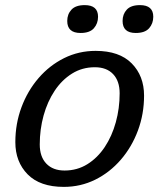

<svg xmlns="http://www.w3.org/2000/svg" viewBox="-20 -721 625 751"><path d="M354 -522Q447 -522 495.2 -473Q543.5 -424 543.5 -347Q543.5 -275 519.5 -210.5Q495.5 -146 452.5 -96.2Q409.5 -46.5 352.5 -18.2Q295.5 10 229.5 10Q136.5 10 88.2 -39Q40 -88 40 -165Q40 -237 64 -301.5Q88 -366 131 -415.8Q174 -465.5 231 -493.8Q288 -522 354 -522ZM232.5 -54Q282 -54 321.8 -78.8Q361.5 -103.5 389.8 -146Q418 -188.5 433 -242.8Q448 -297 448 -356Q448 -404 422.5 -431Q397 -458 351 -458Q301.5 -458 261.8 -433.2Q222 -408.5 193.8 -366Q165.5 -323.5 150.5 -269.2Q135.5 -215 135.5 -156Q135.5 -108 161.2 -81Q187 -54 232.5 -54ZM295 -592Q243 -592 243 -639Q243 -665.5 259.5 -683.2Q276 -701 311.5 -701Q363.5 -701 363.5 -655.5Q363.5 -629 347.2 -610.5Q331 -592 295 -592ZM511 -592Q459.5 -592 459.5 -639Q459.5 -665.5 475.8 -683.2Q492 -701 527.5 -701Q579.5 -701 579.5 -655.5Q579.5 -629 563.2 -610.5Q547 -592 511 -592Z"/></svg>

Font: Newsreader 6pt
Style: Italic
Weight: 400
Italic angle: -17°
Designer: Hugues Gentile
Foundry: Production Type
Version: Version 1.003; ttfautohint (v1.8.3)